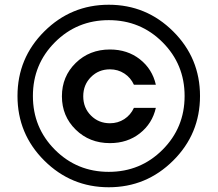

<svg xmlns="http://www.w3.org/2000/svg" viewBox="-20 -780 918 810"><path d="M710.6 -102.5Q597.5 10 438.8 10Q280 10 166.9 -102.5Q53.8 -215 53.8 -375Q53.8 -535 166.9 -647.5Q280 -760 438.8 -760Q597.5 -760 710.6 -647.5Q823.8 -535 823.8 -375Q823.8 -215 710.6 -102.5ZM211.9 -148.1Q305 -55 438.8 -55Q572.5 -55 665.6 -148.1Q758.8 -241.2 758.8 -375Q758.8 -508.8 665.6 -601.9Q572.5 -695 438.8 -695Q305 -695 211.9 -601.9Q118.8 -508.8 118.8 -375Q118.8 -241.2 211.9 -148.1ZM443.8 -176.2Q357.5 -176.2 299.4 -233.1Q241.2 -290 241.2 -373.8Q241.2 -457.5 299.4 -514.4Q357.5 -571.2 443.8 -571.2Q517.5 -571.2 570 -530Q622.5 -488.8 637.5 -422.5H545Q531.2 -452.5 504.4 -470Q477.5 -487.5 443.8 -487.5Q396.2 -487.5 363.8 -455Q331.2 -422.5 331.2 -373.8Q331.2 -325 363.8 -292.5Q396.2 -260 443.8 -260Q477.5 -260 504.4 -277.5Q531.2 -295 545 -325H637.5Q622.5 -258.8 570 -217.5Q517.5 -176.2 443.8 -176.2Z"/></svg>

Font: Now Alt Medium
Style: Regular
Weight: 500
Designer: Alfredo Marco Pradil
Foundry: Alfredo Marco Pradil
Version: Version 1.002;PS 001.002;hotconv 1.0.88;makeotf.lib2.5.64775